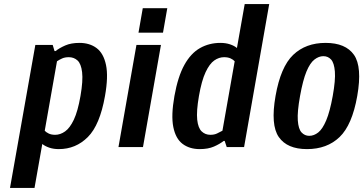

<svg xmlns="http://www.w3.org/2000/svg" viewBox="-20 -720 1778 940"><path d="M29 200 153 -500H238L247 -470H252Q271 -485 299.5 -497.5Q328 -510 369 -510Q419 -510 453 -484.5Q487 -459 499 -402Q511 -345 494 -250Q469 -108 410 -49Q351 10 268 10Q242 10 221.5 3Q201 -4 187 -15L149 200ZM250 -60Q275 -60 298.5 -76.5Q322 -93 341.5 -134Q361 -175 374 -250Q387 -325 382 -366.5Q377 -408 359.5 -424Q342 -440 317 -440Q298 -440 284.5 -434Q271 -428 259 -420L199 -80Q205 -73 218 -66.5Q231 -60 250 -60Z M658 -560 679 -680H799L778 -560ZM560 0 648 -500H768L680 0Z M958 10Q908 10 874 -15.5Q840 -41 828.5 -98Q817 -155 834 -250Q851 -345 882.5 -402Q914 -459 959 -484.5Q1004 -510 1059 -510Q1085 -510 1106 -503Q1127 -496 1140 -485L1178 -700H1298L1175 0H1090L1080 -30H1075Q1056 -15 1027.5 -2.5Q999 10 958 10ZM1010 -60Q1029 -60 1042.5 -66.5Q1056 -73 1069 -80L1129 -420Q1122 -428 1109 -434Q1096 -440 1077 -440Q1052 -440 1029 -424Q1006 -408 986.5 -366.5Q967 -325 954 -250Q941 -175 945.5 -134Q950 -93 967.5 -76.5Q985 -60 1010 -60Z M1483 10Q1386 10 1345 -49Q1304 -108 1329 -250Q1354 -393 1415.5 -451.5Q1477 -510 1574 -510Q1672 -510 1713 -451.5Q1754 -393 1729 -250Q1704 -108 1642.5 -49Q1581 10 1483 10ZM1494 -55Q1517 -55 1538 -71.5Q1559 -88 1577 -130.5Q1595 -173 1609 -250Q1623 -328 1619.5 -370Q1616 -412 1601 -428.5Q1586 -445 1563 -445Q1541 -445 1519.5 -428.5Q1498 -412 1480.5 -370Q1463 -328 1449 -250Q1435 -173 1438 -130.5Q1441 -88 1456.5 -71.5Q1472 -55 1494 -55Z"/></svg>

Font: Cuprum
Style: Bold Italic
Weight: 700
Italic angle: -10°
Designer: Jovanny Lemonad
Foundry: Jovanny Lemonad
Version: Version 3.000